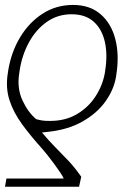

<svg xmlns="http://www.w3.org/2000/svg" viewBox="-34 -558 487 762"><path d="M279.8 183.2H-14.2L-8.5 150.6H218.8Q216.3 143.5 205.6 127.5Q195 111.5 181.3 92.9Q167.6 74.2 154.8 58.1Q142 41.9 134.9 34.1Q88.4 -17.4 53.8 -64.6Q19.2 -111.9 3.4 -161.2Q-12.4 -210.6 -2.8 -268.5L-1.4 -278.4Q10.7 -351.9 46.3 -410.9Q82 -469.8 135.7 -504.1Q189.3 -538.4 255.7 -538.4Q322.8 -538.4 365.2 -501.6Q407.7 -464.8 423.8 -402.2Q440 -339.5 427.6 -261.4L426.1 -251.4Q417.6 -201.7 384.2 -155Q350.9 -108.3 292.6 -75.3Q234.4 -42.3 150.6 -34.1Q134.2 -32.3 135.3 -32.3Q136 -32.3 132.1 -32.7Q160.5 1.4 186.6 27.5Q212.7 53.6 237.9 80.4Q263.1 107.2 288.4 143.5ZM382.1 -268.5 383.5 -278.4Q393.5 -341.6 382.1 -392Q370.7 -442.5 337.9 -471.9Q305 -501.4 250 -501.4Q194.6 -501.4 151.5 -470.9Q108.3 -440.3 80.8 -389.7Q53.3 -339.1 44 -278.4L42.6 -268.5Q32.7 -208.5 54.9 -160.3Q77.1 -112.2 109.4 -85.2Q121.4 -81.7 133.9 -79.7Q146.3 -77.8 164.8 -78.1Q226.2 -78.1 271.8 -105.3Q317.5 -132.5 345.5 -176.1Q373.6 -219.8 382.1 -268.5Z"/></svg>

Font: Inter Thin  BETA
Style: Italic
Weight: 100
Italic angle: -9.39999°
Designer: Rasmus Andersson
Foundry: rsms
Version: Version 3.011;git-f93a4a705